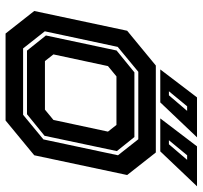

<svg xmlns="http://www.w3.org/2000/svg" viewBox="-39 -689 728 690"><g transform="rotate(90 325.0 -344.0)"><path d="M100.5 0 19.5 -103 90.5 -437 215.5 -540H528L609 -437L538 -103L413 0ZM154 -63H392.5L481 -136L538 -404L480.5 -477H238L148.5 -403L92.5 -141ZM162 -77 107.5 -145 161.5 -399 240 -463H472.5L523 -400L468 -140L390.5 -77ZM199.5 -141.5H374L411 -172L453 -368L429 -398.5H254.5L217.5 -368L175.5 -172ZM405.5 -556 506 -688H649.5L524 -556ZM308 -587H322.5L378.5 -652.5H362ZM229.5 -556 330 -688H473.5L348 -556ZM484 -587H498.5L554.5 -652.5H538Z"/></g></svg>

Font: Tourney Thin
Style: Italic
Weight: 100
Italic angle: -12°
Designer: Tyler Finck
Foundry: Etcetera Type Co
Version: Version 1.015